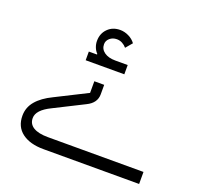

<svg xmlns="http://www.w3.org/2000/svg" viewBox="-117 -787 949 915"><g transform="rotate(20 357.5 -329.5)"><path d="M193 0Q124 0 84 -30Q44 -60 44 -116Q44 -158 71.5 -190.5Q99 -223 151 -248L310 -328V-387H360V-339Q360 -295 313 -272L162 -196Q94 -163 94 -122Q94 -92 119.5 -76.5Q145 -61 193 -61H678V0ZM237 -511H278L279 -514Q268 -525 262 -540.5Q256 -556 256 -572Q256 -610 280.5 -634.5Q305 -659 343 -659Q365 -659 386.5 -648.5Q408 -638 421 -620L393 -587Q384 -598 371 -605Q358 -612 343 -612Q322 -612 307.5 -599.5Q293 -587 293 -569Q293 -544 314 -529Q335 -514 370 -514H433V-467H237Z"/></g></svg>

Font: IBM Plex Sans Arabic Light
Style: Regular
Weight: 300
Designer: Mike Abbink, Paul van der Laan, Pieter van Rosmalen, Wael Morcos, Khajak Apelian
Foundry: Bold Monday
Version: Version 1.2